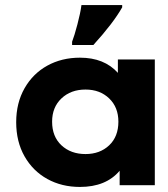

<svg xmlns="http://www.w3.org/2000/svg" viewBox="-20 -731 663 759"><path d="M592 -496V1H453V-56Q399 8 296 8Q224 8 167 -23.5Q110 -55 77 -113Q44 -171 44 -248Q44 -324 77 -382Q110 -440 167 -471.5Q224 -503 296 -503Q392 -503 446 -443V-496ZM448 -250Q448 -307 411.5 -342Q375 -377 318 -377Q260 -377 223 -342Q186 -307 186 -250Q186 -191 223 -156.5Q260 -122 318 -122Q375 -122 411.5 -156.5Q448 -191 448 -250ZM265 -566Q274 -589 286 -634.5Q298 -680 302 -711H463V-702Q428 -640 349 -553H265Z"/></svg>

Font: Montserrat GRBold
Style: Regular
Weight: 700
Designer: Julieta Ulanovsky
Foundry: Julieta Ulanovsky
Version: Version 1.00 May 29, 2023, initial release